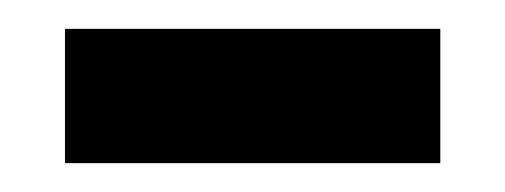

<svg xmlns="http://www.w3.org/2000/svg" viewBox="-20 -339 350 133"><path d="M25 -226V-319H285V-226Z"/></svg>

Font: Noto Serif Toto SemiBold
Style: Regular
Weight: 600
Designer: Monotype Design Team
Foundry: Monotype Imaging Inc.
Version: Version 2.001; ttfautohint (v1.8.4.7-5d5b)